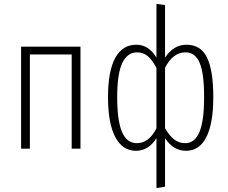

<svg xmlns="http://www.w3.org/2000/svg" viewBox="-20 -761 1165 983"><path d="M347 0V-482H133V0H88V-522H392V0Z M1072 -264Q1072 -129 1036.5 -59Q1001 11 932 11Q868 11 825 -53V195L781 202V-54Q741 11 676 11Q607 11 570 -59.5Q533 -130 533 -264Q533 -397 570 -464.5Q607 -532 678 -532Q741 -532 781 -466V-741L825 -735V-466Q868 -532 935 -532Q1008 -532 1040 -466Q1072 -400 1072 -264ZM781 -104V-413Q760 -454 736.5 -473.5Q713 -493 682 -493Q632 -493 606 -438.5Q580 -384 580 -264Q580 -142 605 -85Q630 -28 680 -28Q711 -28 736 -46.5Q761 -65 781 -104ZM1025 -264Q1025 -386 1002 -439.5Q979 -493 930 -493Q865 -493 825 -414V-104Q848 -65 872.5 -46.5Q897 -28 928 -28Q977 -28 1001 -85Q1025 -142 1025 -264Z"/></svg>

Font: Fira Sans Extra Condensed ExtraLight
Style: Regular
Weight: 275
Width: 1
Designer: Carrois Corporate & Edenspiekermann AG
Foundry: Carrois Corporate GbR & Edenspiekermann AG
Version: Version 4.203